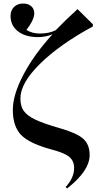

<svg xmlns="http://www.w3.org/2000/svg" viewBox="-20 -825 540 1075"><path d="M356 230 347.2 222.2Q395 171.4 395 115.2Q395 76.2 368.2 53.7Q341.3 31.2 272.9 13.2Q146.5 -20.5 99.1 -68.4Q51.8 -116.2 51.8 -210Q51.8 -293.9 111.1 -406.7Q170.4 -519.5 273.9 -632.8Q233.9 -617.2 192.9 -617.2Q122.6 -617.2 80.8 -649.4Q39.1 -681.6 39.1 -735.8Q39.1 -766.6 58.3 -785.9Q77.6 -805.2 109.9 -805.2Q137.7 -805.2 154.8 -790.3Q171.9 -775.4 171.9 -751Q171.9 -714.8 127.9 -657.2Q160.2 -637.2 203.1 -637.2Q254.4 -637.2 292 -655.8Q348.6 -714.8 414.1 -773.9L500 -689V-676.8Q315.4 -577.1 204.8 -468.5Q94.2 -359.9 94.2 -273.9Q94.2 -231 112.8 -204.3Q131.3 -177.7 176.8 -155.8Q222.2 -133.8 313 -107.9Q410.2 -80.1 446 -48.1Q481.9 -16.1 481.9 43Q481.9 131.3 356 230Z"/></svg>

Font: Display Semibold
Style: Regular
Weight: 600
Designer: Latin by Veronika Burian and Jose Scaglione. Greek by Irene Vlachou. Cyrillic by Vera Evstafieva.
Foundry: TypeTogether
Version: Version 3.002